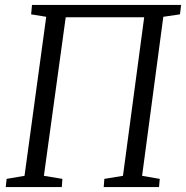

<svg xmlns="http://www.w3.org/2000/svg" viewBox="-20 -763 758 783"><path d="M3.5 0 7 -33.5 80 -46 168.5 -694.5 107 -704.5 110.5 -743H718.5L714 -704.5L646 -694.5L559.5 -46L631.5 -33.5L628.5 0H403L405.5 -33.5L481.5 -46L568 -692.5H248L159 -46L234.5 -33.5L232 0Z"/></svg>

Font: Merriweather 28pt Light
Style: Italic
Weight: 300
Italic angle: -7.8°
Version: Version 2.101